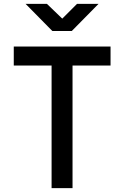

<svg xmlns="http://www.w3.org/2000/svg" viewBox="-20 -970 640 990"><path d="M246 0V-632H51V-730H550V-632H354V0ZM250 -810 112 -950H222L301 -874L377 -950H488L350 -810Z"/></svg>

Font: Tiny SemiBold
Style: Regular
Weight: 600
Designer: Philipp Nurullin, Konstantin Bulenkov
Foundry: JetBrains
Version: Version 2.251; ttfautohint (v1.8.4.7-5d5b)